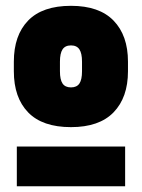

<svg xmlns="http://www.w3.org/2000/svg" viewBox="-20 -815 490 663"><path d="M225.1 -376Q126.5 -376 77.1 -427Q27.8 -478 27.8 -568.8V-602.1Q27.8 -692.9 77.1 -743.9Q126.5 -794.9 225.1 -794.9Q322.8 -794.9 372.3 -743.7Q421.9 -692.4 421.9 -602.1V-568.8Q421.9 -478.5 372.3 -427.2Q322.8 -376 225.1 -376ZM38.1 -171.9V-309.1H412.1V-171.9ZM263.2 -568.8V-602.1Q263.2 -630.9 254.2 -644.5Q245.1 -658.2 225.1 -658.2Q205.1 -658.2 196 -644.5Q187 -630.9 187 -602.1V-568.8Q187 -540 196 -526.6Q205.1 -513.2 225.1 -513.2Q245.1 -513.2 254.2 -526.6Q263.2 -540 263.2 -568.8Z"/></svg>

Font: Cooper Hewitt
Style: Heavy
Weight: 713
Designer: Village Type and Design LLC
Foundry: Cooper Hewitt Smithsonian Design Museum
Version: 1.000